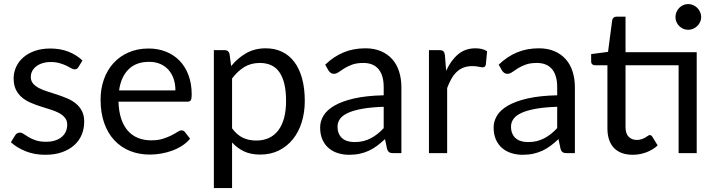

<svg xmlns="http://www.w3.org/2000/svg" viewBox="-20 -753 3521 944"><path d="M365.5 -423Q359.5 -412 347 -412Q339.5 -412 330 -417.5Q320.5 -423 306.8 -429.8Q293 -436.5 274 -442.2Q255 -448 229 -448Q206.5 -448 188.5 -442.2Q170.5 -436.5 157.8 -426.5Q145 -416.5 138.2 -403.2Q131.5 -390 131.5 -374.5Q131.5 -355 142.8 -342Q154 -329 172.5 -319.5Q191 -310 214.5 -302.8Q238 -295.5 262.8 -287.2Q287.5 -279 311 -269Q334.5 -259 353 -244Q371.5 -229 382.8 -207.2Q394 -185.5 394 -155Q394 -120 381.5 -90.2Q369 -60.5 344.5 -38.8Q320 -17 284.5 -4.5Q249 8 202.5 8Q149.5 8 106.5 -9.2Q63.5 -26.5 33.5 -53.5L54.5 -87.5Q58.5 -94 64 -97.5Q69.5 -101 78 -101Q87 -101 97 -94Q107 -87 121.2 -78.5Q135.5 -70 156 -63Q176.5 -56 207 -56Q233 -56 252.5 -62.8Q272 -69.5 285 -81Q298 -92.5 304.2 -107.5Q310.5 -122.5 310.5 -139.5Q310.5 -160.5 299.2 -174.2Q288 -188 269.5 -197.8Q251 -207.5 227.2 -214.8Q203.5 -222 178.8 -230Q154 -238 130.2 -248.2Q106.5 -258.5 88 -274Q69.5 -289.5 58.2 -312.2Q47 -335 47 -367.5Q47 -396.5 59 -423.2Q71 -450 94 -470.2Q117 -490.5 150.5 -502.5Q184 -514.5 227 -514.5Q277 -514.5 316.8 -498.8Q356.5 -483 385.5 -455.5Z M842.5 -308.5Q842.5 -339.5 833.8 -365.2Q825 -391 808.2 -409.8Q791.5 -428.5 767.5 -438.8Q743.5 -449 713 -449Q649 -449 611.8 -411.8Q574.5 -374.5 565.5 -308.5ZM914.5 -71Q898 -51 875 -36.2Q852 -21.5 825.8 -12Q799.5 -2.5 771.5 2.2Q743.5 7 716 7Q663.5 7 619.2 -10.8Q575 -28.5 542.8 -62.8Q510.5 -97 492.5 -147.5Q474.5 -198 474.5 -263.5Q474.5 -316.5 490.8 -362.5Q507 -408.5 537.5 -442.2Q568 -476 612 -495.2Q656 -514.5 711 -514.5Q756.5 -514.5 795.2 -499.2Q834 -484 862.2 -455.2Q890.5 -426.5 906.5 -384.2Q922.5 -342 922.5 -288Q922.5 -267 918 -260Q913.5 -253 901 -253H562.5Q564 -205 575.8 -169.5Q587.5 -134 608.5 -110.2Q629.5 -86.5 658.5 -74.8Q687.5 -63 723.5 -63Q757 -63 781.2 -70.8Q805.5 -78.5 823 -87.5Q840.5 -96.5 852.2 -104.2Q864 -112 872.5 -112Q883.5 -112 889.5 -103.5Z M1121 -122Q1145.5 -89 1174.5 -75.5Q1203.5 -62 1239.5 -62Q1310.5 -62 1348.5 -112.5Q1386.5 -163 1386.5 -256.5Q1386.5 -306 1377.8 -341.5Q1369 -377 1352.5 -399.8Q1336 -422.5 1312 -433Q1288 -443.5 1257.5 -443.5Q1214 -443.5 1181.2 -423.5Q1148.5 -403.5 1121 -367ZM1116.5 -428Q1148.5 -467.5 1190.5 -491.5Q1232.5 -515.5 1286.5 -515.5Q1330.5 -515.5 1366 -498.8Q1401.5 -482 1426.5 -449.2Q1451.5 -416.5 1465 -368Q1478.5 -319.5 1478.5 -256.5Q1478.5 -200.5 1463.5 -152.2Q1448.5 -104 1420.2 -68.8Q1392 -33.5 1351.2 -13.2Q1310.5 7 1259.5 7Q1213 7 1179.8 -8.8Q1146.5 -24.5 1121 -52.5V171.5H1031.5V-506.5H1085Q1104 -506.5 1108.5 -488Z M1866.5 -228Q1805 -226 1761.8 -218.2Q1718.5 -210.5 1691.2 -198Q1664 -185.5 1651.8 -168.5Q1639.5 -151.5 1639.5 -130.5Q1639.5 -110.5 1646 -96Q1652.5 -81.5 1663.8 -72.2Q1675 -63 1690.2 -58.8Q1705.5 -54.5 1723 -54.5Q1746.5 -54.5 1766 -59.2Q1785.5 -64 1802.8 -73Q1820 -82 1835.8 -94.5Q1851.5 -107 1866.5 -123ZM1579 -435Q1621 -475.5 1669.5 -495.5Q1718 -515.5 1777 -515.5Q1819.5 -515.5 1852.5 -501.5Q1885.5 -487.5 1908 -462.5Q1930.5 -437.5 1942 -402Q1953.5 -366.5 1953.5 -324V0H1914Q1901 0 1894 -4.2Q1887 -8.5 1883 -21L1873 -69Q1853 -50.5 1834 -36.2Q1815 -22 1794 -12.2Q1773 -2.5 1749.2 2.8Q1725.5 8 1696.5 8Q1667 8 1641 -0.2Q1615 -8.5 1595.8 -25Q1576.5 -41.5 1565.2 -66.8Q1554 -92 1554 -126.5Q1554 -156.5 1570.5 -184.2Q1587 -212 1624 -233.5Q1661 -255 1720.5 -268.8Q1780 -282.5 1866.5 -284.5V-324Q1866.5 -383 1841 -413.2Q1815.5 -443.5 1766.5 -443.5Q1733.5 -443.5 1711.2 -435.2Q1689 -427 1672.8 -416.8Q1656.5 -406.5 1644.8 -398.2Q1633 -390 1621.5 -390Q1612.5 -390 1606 -394.8Q1599.5 -399.5 1595 -406.5Z M2173.5 -405Q2197.5 -457 2232.5 -486.2Q2267.5 -515.5 2318 -515.5Q2334 -515.5 2348.8 -512Q2363.5 -508.5 2375 -501L2368.5 -434.5Q2365.5 -422 2353.5 -422Q2346.5 -422 2333 -425Q2319.5 -428 2302.5 -428Q2278.5 -428 2259.8 -421Q2241 -414 2226.2 -400.2Q2211.5 -386.5 2199.8 -366.2Q2188 -346 2178.5 -320V0H2089V-506.5H2140Q2154.5 -506.5 2160 -501Q2165.5 -495.5 2167.5 -482Z M2719.5 -228Q2658 -226 2614.8 -218.2Q2571.5 -210.5 2544.2 -198Q2517 -185.5 2504.8 -168.5Q2492.5 -151.5 2492.5 -130.5Q2492.5 -110.5 2499 -96Q2505.5 -81.5 2516.8 -72.2Q2528 -63 2543.2 -58.8Q2558.5 -54.5 2576 -54.5Q2599.5 -54.5 2619 -59.2Q2638.5 -64 2655.8 -73Q2673 -82 2688.8 -94.5Q2704.5 -107 2719.5 -123ZM2432 -435Q2474 -475.5 2522.5 -495.5Q2571 -515.5 2630 -515.5Q2672.5 -515.5 2705.5 -501.5Q2738.5 -487.5 2761 -462.5Q2783.5 -437.5 2795 -402Q2806.5 -366.5 2806.5 -324V0H2767Q2754 0 2747 -4.2Q2740 -8.5 2736 -21L2726 -69Q2706 -50.5 2687 -36.2Q2668 -22 2647 -12.2Q2626 -2.5 2602.2 2.8Q2578.5 8 2549.5 8Q2520 8 2494 -0.2Q2468 -8.5 2448.8 -25Q2429.5 -41.5 2418.2 -66.8Q2407 -92 2407 -126.5Q2407 -156.5 2423.5 -184.2Q2440 -212 2477 -233.5Q2514 -255 2573.5 -268.8Q2633 -282.5 2719.5 -284.5V-324Q2719.5 -383 2694 -413.2Q2668.5 -443.5 2619.5 -443.5Q2586.5 -443.5 2564.2 -435.2Q2542 -427 2525.8 -416.8Q2509.5 -406.5 2497.8 -398.2Q2486 -390 2474.5 -390Q2465.5 -390 2459 -394.8Q2452.5 -399.5 2448 -406.5Z M3405.5 0H3316.5V-432H3055.5V-128Q3055.5 -96 3071 -80.5Q3086.5 -65 3111 -65Q3125 -65 3135.2 -68.8Q3145.5 -72.5 3153 -77Q3160.5 -81.5 3165.8 -85.2Q3171 -89 3175 -89Q3182 -89 3187.5 -80.5L3213.5 -38Q3190.5 -16.5 3158 -4.2Q3125.5 8 3091 8Q3031 8 2998.8 -25.5Q2966.5 -59 2966.5 -122V-432H2905.5Q2897.5 -432 2892 -436.8Q2886.5 -441.5 2886.5 -451.5V-487L2969.5 -498L2990 -654Q2991.5 -661.5 2996.8 -666.2Q3002 -671 3010.5 -671H3055.5V-496.5H3405.5ZM3427.5 -669Q3427.5 -656 3422.2 -644.8Q3417 -633.5 3408.2 -625Q3399.5 -616.5 3388 -611.5Q3376.5 -606.5 3363.5 -606.5Q3350.5 -606.5 3339.2 -611.5Q3328 -616.5 3319.5 -625Q3311 -633.5 3306 -644.8Q3301 -656 3301 -669Q3301 -682 3306 -693.8Q3311 -705.5 3319.5 -714.2Q3328 -723 3339.2 -728Q3350.5 -733 3363.5 -733Q3376.5 -733 3388 -728Q3399.5 -723 3408.2 -714.2Q3417 -705.5 3422.2 -693.8Q3427.5 -682 3427.5 -669Z"/></svg>

Font: Lato 2
Style: Regular
Weight: 400
Designer: Lukasz Dziedzic with Adam Twardoch and Botio Nikoltchev
Foundry: tyPoland Lukasz Dziedzic
Version: Version 2.015; 2015-08-06; http://www.latofonts.com/